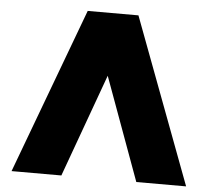

<svg xmlns="http://www.w3.org/2000/svg" viewBox="-51 -755 885 810"><g transform="rotate(5 392.0 -350.5)"><path d="M766.1 0H555.2L396 -436L237.8 0H26.9L288.1 -701.2H502.9Z"/></g></svg>

Font: Montserrat-Arabic ExtraBold
Style: Regular
Weight: 800
Designer: Mohamed Gaber
Foundry: Kief Type Foundry
Version: Version 5.008;PS 005.008;hotconv 1.0.88;makeotf.lib2.5.64775